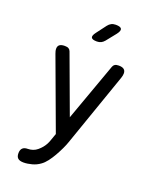

<svg xmlns="http://www.w3.org/2000/svg" viewBox="-181 -883 962 1209"><g transform="rotate(20 300.0 -278.0)"><path d="M447 -528Q451 -539 460 -544.5Q469 -550 486 -550Q509 -550 520.5 -541Q532 -532 532 -514Q532 -507 530.5 -499.5Q529 -492 526 -483L354 10Q347 31 334.5 57.5Q322 84 307 110.5Q292 137 274.5 160Q257 183 238 196Q215 213 185 221Q155 229 130 229Q104 229 92 218.5Q80 208 80 185V184Q80 162 91.5 150.5Q103 139 127 139Q143 139 159.5 133.5Q176 128 190 116Q204 104 213.5 92.5Q223 81 230 68.5Q237 56 242 42Q247 28 253 11ZM85 -483Q82 -491 80 -499Q78 -507 78 -515Q78 -533 89.5 -541.5Q101 -550 124 -550Q141 -550 150 -544.5Q159 -539 163 -528L335 -62L272 23ZM303 -645Q272 -645 266 -657Q260 -669 279 -694L328 -759Q338 -772 350.5 -778.5Q363 -785 380 -785Q412 -785 418.5 -772.5Q425 -760 405 -734L353 -669Q343 -657 331 -651Q319 -645 303 -645Z"/></g></svg>

Font: Maple Mono
Style: Regular
Weight: 400
Monospace: yes
Designer: subframe7536
Version: Version 7.300